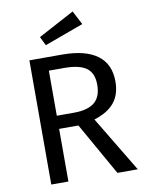

<svg xmlns="http://www.w3.org/2000/svg" viewBox="-98 -980 800 1049"><g transform="rotate(-10 302.5 -455.5)"><path d="M302 -292H195V0H100V-689H281Q410 -689 476.5 -640Q543 -591 543 -494Q543 -422 506 -377Q469 -332 394 -309L580 0H467ZM291 -365Q366 -365 404 -395.5Q442 -426 442 -494Q442 -558 403.5 -586.5Q365 -615 280 -615H195V-365ZM419 -834 203 -755 179 -804 379 -911Z"/></g></svg>

Font: Fira Sans
Style: Regular
Weight: 400
Designer: bBox Type GmbH & Carrois Corporate GbR & Edenspiekermann AG
Foundry: bBox Type GmbH & Carrois Corporate GbR & Edenspiekermann AG
Version: Version 4.301